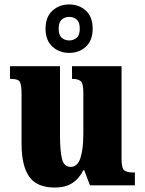

<svg xmlns="http://www.w3.org/2000/svg" viewBox="-20 -834 651 864"><path d="M227 10Q146 10 111.5 -39Q77 -88 77 -188V-407Q77 -450 70 -464.5Q63 -479 29 -479H25V-536H250V-226Q250 -155 259 -119Q268 -83 298 -83Q329 -83 342 -123Q355 -163 355 -232V-418Q355 -460 342.5 -469.5Q330 -479 307 -479H304V-536H527V-119Q527 -76 540 -67Q553 -58 576 -58H587V0H385L359 -68H355Q336 -30 305 -10Q274 10 227 10ZM291 -596Q247 -596 216 -624Q185 -652 185 -705Q185 -758 216 -786Q247 -814 291 -814Q336 -814 366.5 -786Q397 -758 397 -705Q397 -652 366.5 -624Q336 -596 291 -596ZM291 -652Q311 -652 325 -664Q339 -676 339 -705Q339 -734 325 -746Q311 -758 291 -758Q272 -758 258 -746Q244 -734 244 -705Q244 -676 258 -664Q272 -652 291 -652Z"/></svg>

Font: Noto Serif Lao Condensed Black
Style: Regular
Weight: 900
Width: 3
Designer: Monotype Design Team
Foundry: Monotype Imaging Inc.
Version: Version 2.003; ttfautohint (v1.8.4.7-5d5b)